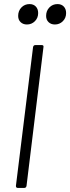

<svg xmlns="http://www.w3.org/2000/svg" viewBox="-20 -921 344 941"><path d="M58 -10 142 -690Q144 -700 153 -700H185Q195 -700 193 -690L110 -10Q108 0 99 0H67Q58 0 58 -10ZM206 -843Q206 -868 222 -884.5Q238 -901 262 -901Q281 -901 292.5 -889Q304 -877 304 -857Q304 -833 288 -817Q272 -801 249 -801Q230 -801 218 -812.5Q206 -824 206 -843ZM69 -843Q69 -868 85 -884.5Q101 -901 125 -901Q144 -901 155.5 -889Q167 -877 167 -857Q167 -833 151 -817Q135 -801 112 -801Q93 -801 81 -812.5Q69 -824 69 -843Z"/></svg>

Font: Barlow Condensed Light
Style: Italic
Weight: 300
Width: 3
Italic angle: -7°
Designer: Jeremy Tribby
Foundry: Tribby Type
Version: Version 1.408